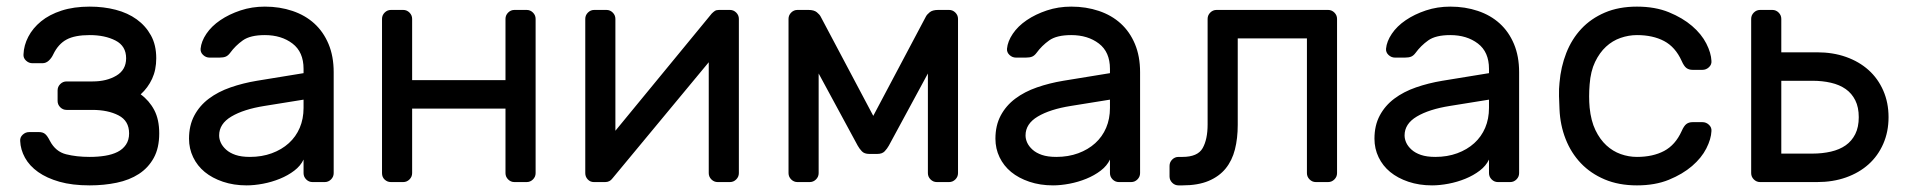

<svg xmlns="http://www.w3.org/2000/svg" viewBox="-20 -550 5759 580"><path d="M131 -124Q148 -92 179.5 -84Q211 -76 251 -76Q276 -76 297.5 -79.5Q319 -83 335 -91Q351 -99 360.5 -113Q370 -127 370 -147Q370 -185 338 -201.5Q306 -218 259 -218H181Q170 -218 162 -226Q154 -234 154 -245V-277Q154 -288 162 -296Q170 -304 181 -304H260Q302 -304 331.5 -321.5Q361 -339 361 -374Q361 -411 329 -427.5Q297 -444 251 -444Q206 -444 181 -430.5Q156 -417 141 -386Q136 -375 127.5 -367Q119 -359 108 -359H78Q67 -359 58.5 -367Q50 -375 51 -386Q52 -413 65.5 -439Q79 -465 104 -485.5Q129 -506 166 -518Q203 -530 251 -530Q293 -530 329.5 -520.5Q366 -511 393 -491.5Q420 -472 436 -443Q452 -414 452 -374Q452 -339 439.5 -312Q427 -285 405 -265Q431 -246 446 -217.5Q461 -189 461 -147Q461 -103 444.5 -73Q428 -43 399.5 -24.5Q371 -6 332.5 2Q294 10 251 10Q198 10 159.5 -1Q121 -12 95 -30.5Q69 -49 55.5 -73.5Q42 -98 41 -124Q40 -135 48.5 -143Q57 -151 68 -151H98Q109 -151 116 -145.5Q123 -140 131 -124Z M551 0ZM551 -131Q551 -171 567 -201Q583 -231 611 -252Q639 -273 676.5 -286Q714 -299 756 -306L897 -329V-342Q897 -393 863.5 -418.5Q830 -444 780 -444Q736 -444 713.5 -428Q691 -412 675 -390Q669 -382 662 -379Q655 -376 643 -376H613Q602 -376 593.5 -384Q585 -392 586 -403Q588 -425 603.5 -448Q619 -471 645.5 -489Q672 -507 706.5 -518.5Q741 -530 780 -530Q825 -530 863.5 -517Q902 -504 929.5 -479Q957 -454 972.5 -417Q988 -380 988 -332V-27Q988 -16 980 -8Q972 0 961 0H924Q913 0 905 -8Q897 -16 897 -27V-68Q888 -49 869 -34.5Q850 -20 825.5 -10Q801 0 774.5 5Q748 10 725 10Q686 10 653.5 -1Q621 -12 598.5 -30.5Q576 -49 563.5 -75Q551 -101 551 -131ZM735 -76Q771 -76 801 -87Q831 -98 852.5 -117.5Q874 -137 885.5 -164Q897 -191 897 -224V-249L779 -230Q716 -220 679 -198Q642 -176 642 -141Q642 -130 647 -119Q652 -108 663 -98Q674 -88 691.5 -82Q709 -76 735 -76Z M1571 -520Q1582 -520 1590 -512Q1598 -504 1598 -493V-27Q1598 -16 1590 -8Q1582 0 1571 0H1534Q1523 0 1515 -8Q1507 -16 1507 -27V-222H1225V-27Q1225 -16 1217 -8Q1209 0 1198 0H1161Q1150 0 1142 -7.5Q1134 -15 1134 -27V-493Q1134 -504 1142 -512Q1150 -520 1161 -520H1198Q1209 -520 1217 -512Q1225 -504 1225 -493V-308H1507V-493Q1507 -504 1515 -512Q1523 -520 1534 -520Z M2148 0Q2137 0 2129 -8Q2121 -16 2121 -27V-362L1830 -11Q1822 0 1808 0H1774Q1763 0 1755.5 -8Q1748 -16 1748 -27V-493Q1748 -504 1756 -512Q1764 -520 1775 -520H1812Q1823 -520 1831 -512Q1839 -504 1839 -493V-155L2130 -509Q2135 -514 2139.5 -517Q2144 -520 2152 -520H2185Q2196 -520 2204 -512Q2212 -504 2212 -493V-27Q2212 -16 2204 -8Q2196 0 2185 0Z M2618 -200 2777 -500Q2780 -506 2788.5 -513Q2797 -520 2814 -520H2847Q2858 -520 2866 -512Q2874 -504 2874 -493V-27Q2874 -16 2866 -8Q2858 0 2847 0H2810Q2799 0 2791 -8Q2783 -16 2783 -27V-328L2665 -110Q2660 -101 2652.5 -93Q2645 -85 2630 -85H2606Q2591 -85 2583.5 -93Q2576 -101 2571 -110L2453 -328V-27Q2453 -16 2445 -8Q2437 0 2426 0H2389Q2378 0 2370 -8Q2362 -16 2362 -27V-493Q2362 -504 2370 -512Q2378 -520 2389 -520H2422Q2439 -520 2447.5 -513Q2456 -506 2459 -500Z M2987 0ZM2987 -131Q2987 -171 3003 -201Q3019 -231 3047 -252Q3075 -273 3112.5 -286Q3150 -299 3192 -306L3333 -329V-342Q3333 -393 3299.5 -418.5Q3266 -444 3216 -444Q3172 -444 3149.5 -428Q3127 -412 3111 -390Q3105 -382 3098 -379Q3091 -376 3079 -376H3049Q3038 -376 3029.5 -384Q3021 -392 3022 -403Q3024 -425 3039.5 -448Q3055 -471 3081.5 -489Q3108 -507 3142.5 -518.5Q3177 -530 3216 -530Q3261 -530 3299.5 -517Q3338 -504 3365.5 -479Q3393 -454 3408.5 -417Q3424 -380 3424 -332V-27Q3424 -16 3416 -8Q3408 0 3397 0H3360Q3349 0 3341 -8Q3333 -16 3333 -27V-68Q3324 -49 3305 -34.5Q3286 -20 3261.5 -10Q3237 0 3210.5 5Q3184 10 3161 10Q3122 10 3089.5 -1Q3057 -12 3034.5 -30.5Q3012 -49 2999.5 -75Q2987 -101 2987 -131ZM3171 -76Q3207 -76 3237 -87Q3267 -98 3288.5 -117.5Q3310 -137 3321.5 -164Q3333 -191 3333 -224V-249L3215 -230Q3152 -220 3115 -198Q3078 -176 3078 -141Q3078 -130 3083 -119Q3088 -108 3099 -98Q3110 -88 3127.5 -82Q3145 -76 3171 -76Z M3628 -493Q3628 -504 3636 -512Q3644 -520 3655 -520H3992Q4003 -520 4011 -512Q4019 -504 4019 -493V-27Q4019 -16 4011 -8Q4003 0 3992 0H3955Q3944 0 3936 -8Q3928 -16 3928 -27V-434H3719V-173Q3719 -132 3710.5 -98.5Q3702 -65 3682.5 -41Q3663 -17 3631 -3.5Q3599 10 3552 10H3540Q3529 10 3521 2Q3513 -6 3513 -17V-49Q3513 -60 3521 -68Q3529 -76 3540 -76H3552Q3598 -76 3613 -102.5Q3628 -129 3628 -174V-493Z M4132 0ZM4132 -131Q4132 -171 4148 -201Q4164 -231 4192 -252Q4220 -273 4257.5 -286Q4295 -299 4337 -306L4478 -329V-342Q4478 -393 4444.5 -418.5Q4411 -444 4361 -444Q4317 -444 4294.5 -428Q4272 -412 4256 -390Q4250 -382 4243 -379Q4236 -376 4224 -376H4194Q4183 -376 4174.5 -384Q4166 -392 4167 -403Q4169 -425 4184.5 -448Q4200 -471 4226.5 -489Q4253 -507 4287.5 -518.5Q4322 -530 4361 -530Q4406 -530 4444.5 -517Q4483 -504 4510.5 -479Q4538 -454 4553.5 -417Q4569 -380 4569 -332V-27Q4569 -16 4561 -8Q4553 0 4542 0H4505Q4494 0 4486 -8Q4478 -16 4478 -27V-68Q4469 -49 4450 -34.5Q4431 -20 4406.5 -10Q4382 0 4355.5 5Q4329 10 4306 10Q4267 10 4234.5 -1Q4202 -12 4179.5 -30.5Q4157 -49 4144.5 -75Q4132 -101 4132 -131ZM4316 -76Q4352 -76 4382 -87Q4412 -98 4433.5 -117.5Q4455 -137 4466.5 -164Q4478 -191 4478 -224V-249L4360 -230Q4297 -220 4260 -198Q4223 -176 4223 -141Q4223 -130 4228 -119Q4233 -108 4244 -98Q4255 -88 4272.5 -82Q4290 -76 4316 -76Z M4689 0ZM4782 -225Q4786 -185 4799.5 -157Q4813 -129 4832.5 -111Q4852 -93 4876 -84.5Q4900 -76 4925 -76Q4973 -76 5007 -94Q5041 -112 5060 -154Q5067 -170 5074.5 -175.5Q5082 -181 5093 -181H5123Q5134 -181 5142.5 -173Q5151 -165 5150 -154Q5149 -130 5134.5 -101.5Q5120 -73 5091.5 -48.5Q5063 -24 5021.5 -7Q4980 10 4925 10Q4870 10 4827.5 -8Q4785 -26 4755.5 -57Q4726 -88 4709.5 -130Q4693 -172 4691 -220Q4690 -236 4689.5 -259.5Q4689 -283 4691 -300Q4695 -348 4711.5 -390Q4728 -432 4757 -463Q4786 -494 4828 -512Q4870 -530 4925 -530Q4980 -530 5021.5 -513Q5063 -496 5091.5 -471.5Q5120 -447 5134.5 -418.5Q5149 -390 5150 -366Q5151 -355 5142.5 -347Q5134 -339 5123 -339H5093Q5082 -339 5074.5 -344.5Q5067 -350 5060 -366Q5041 -408 5007 -426Q4973 -444 4925 -444Q4900 -444 4875.5 -435.5Q4851 -427 4831.5 -409Q4812 -391 4798.5 -363Q4785 -335 4782 -295Q4779 -258 4782 -225Z M5297 0Q5286 0 5278 -8Q5270 -16 5270 -27V-493Q5270 -504 5278 -512Q5286 -520 5297 -520H5334Q5345 -520 5353 -512Q5361 -504 5361 -493V-392H5469Q5517 -392 5556.5 -378Q5596 -364 5624.5 -338.5Q5653 -313 5669 -276.5Q5685 -240 5685 -196Q5685 -152 5669 -115.5Q5653 -79 5624.5 -53.5Q5596 -28 5556.5 -14Q5517 0 5469 0ZM5595 -196Q5595 -226 5584.5 -247Q5574 -268 5555.5 -281Q5537 -294 5511 -300Q5485 -306 5455 -306H5361V-86H5455Q5485 -86 5511 -92Q5537 -98 5555.5 -111Q5574 -124 5584.5 -145Q5595 -166 5595 -196Z"/></svg>

Font: Rubik
Style: Regular
Weight: 400
Designer: Hubert & Fischer
Foundry: Hubert & Fischer
Version: Version 1.002; ttfautohint (v1.6)